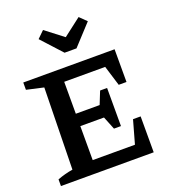

<svg xmlns="http://www.w3.org/2000/svg" viewBox="-159 -1020 1007 1136"><g transform="rotate(-20 344.0 -452.0)"><path d="M564 -226H612V0H28V-42Q75 -60 125 -68L135 -582L28 -606V-652H603V-446H554L515 -573H257V-372H407L439 -452H483V-212H439L406 -294H257V-80H523ZM318 -734 201 -862 244 -904 356 -818 468 -904 511 -862 393 -734Z"/></g></svg>

Font: Piazzolla SemiBold
Style: Regular
Weight: 600
Designer: Juan Pablo del Peral
Foundry: Huerta Tipografica
Version: Version 1.330